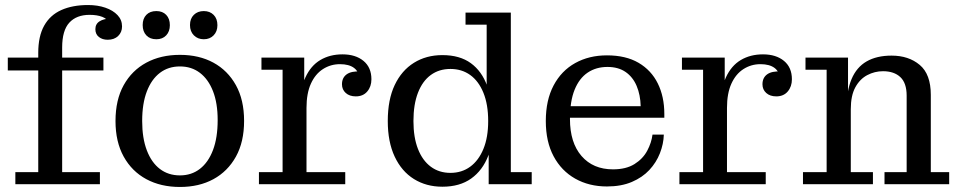

<svg xmlns="http://www.w3.org/2000/svg" viewBox="-20 -732 3810 763"><path d="M41 0V-48H132V-522L227 -544V-48H377V0ZM11 -452V-503H391V-452ZM132 -522Q132 -588 155.5 -630Q179 -672 223.5 -692Q268 -712 330 -712L336 -673Q284 -673 255.5 -642Q227 -611 227 -543ZM408 -574Q387 -574 373 -585Q359 -596 359 -616Q359 -637 376 -647.5Q393 -658 419 -658L414 -640Q407 -657 386.5 -665Q366 -673 336 -673L330 -712Q368 -712 398.5 -701.5Q429 -691 447 -672Q465 -653 465 -627Q465 -604 449.5 -589Q434 -574 408 -574Z M695.1 11Q619 11 561.5 -20Q504 -51 471.5 -109.7Q439 -168.5 439 -251Q439 -335 471.5 -393.5Q504 -452 561.5 -483Q619 -514 695.1 -514Q771.2 -514 828.1 -483Q885 -452 917.5 -393.5Q950 -335 950 -251.5Q950 -168 917.5 -109.5Q885 -51 828.1 -20Q771.2 11 695.1 11ZM695 -35Q741 -35 774.5 -61Q808 -87 826.5 -135.9Q845 -184.7 845 -255Q845 -322 826.5 -369.5Q808 -417 774.5 -442.5Q741 -468 695 -468Q649 -468 615.5 -442.5Q582 -417 563.5 -368.7Q545 -320.4 545 -251Q545 -183 563.5 -134.5Q582 -86 615.5 -60.5Q649 -35 695 -35ZM789.9 -576Q766 -576 750.5 -591.5Q735 -607 735 -632.5Q735 -658 750.3 -673Q765.6 -688 789.8 -688Q814 -688 829 -672.9Q844 -657.8 844 -632Q844 -607 828.9 -591.5Q813.8 -576 789.9 -576ZM601.3 -576Q576 -576 561.5 -591.5Q547 -607 547 -632.5Q547 -658 561.5 -673Q576 -688 601.3 -688Q626 -688 640.5 -672.9Q655 -657.8 655 -632Q655 -607 640.5 -591.5Q626 -576 601.3 -576Z M1009 0V-48H1103V-455H1019V-503H1189V-331L1198 -333V-48H1352V0ZM1171 -303Q1172 -377 1193.5 -424Q1215 -471 1253 -493.5Q1291 -516 1341 -516Q1393 -516 1424.5 -490Q1456 -464 1456 -417Q1456 -388 1439.5 -368.5Q1423 -349 1394 -349Q1369 -349 1354 -362.5Q1339 -376 1339 -397Q1339 -423 1357.5 -436.5Q1376 -450 1413 -448L1408 -418Q1407 -447 1387 -462Q1367 -477 1331 -477Q1294 -477 1263.5 -457.5Q1233 -438 1215.5 -399.5Q1198 -361 1198 -303Z M1738 10Q1674 10 1625 -20.5Q1576 -51 1548.5 -109.5Q1521 -168 1521 -251Q1521 -336 1548.5 -394Q1576 -452 1625 -482.5Q1674 -513 1738 -513Q1807 -513 1851 -481Q1895 -449 1916 -390.5Q1937 -332 1937 -252L1942 -250Q1943 -172 1920.5 -113.5Q1898 -55 1852.5 -22.5Q1807 10 1738 10ZM1770 -45Q1815 -45 1848.5 -69.5Q1882 -94 1901 -140Q1920 -186 1920 -251Q1920 -317 1901 -363.5Q1882 -410 1848.5 -434Q1815 -458 1770 -458Q1725 -458 1692 -434Q1659 -410 1641 -363.5Q1623 -317 1623 -251Q1623 -186 1641 -140Q1659 -94 1692 -69.5Q1725 -45 1770 -45ZM1922 0V-149L1931 -254L1914 -356V-634H1830V-682H2010V-48H2093V0Z M2392 9Q2321 9 2266 -22Q2211 -53 2180 -111Q2149 -169 2149 -251Q2149 -334 2180 -392.5Q2211 -451 2266 -481.5Q2321 -512 2392 -512L2394 -466Q2349 -466 2315.5 -443.5Q2282 -421 2263.5 -375.5Q2245 -330 2245 -259Q2245 -165 2291 -112Q2337 -59 2416 -59Q2468 -59 2501.5 -80Q2535 -101 2552 -133Q2569 -165 2573 -197H2618Q2617 -160 2602.5 -123Q2588 -86 2560.5 -56.5Q2533 -27 2491 -9Q2449 9 2392 9ZM2200 -264V-310H2526L2620 -279V-264ZM2526 -310Q2525 -355 2510 -390.5Q2495 -426 2466 -446Q2437 -466 2394 -466L2392 -512Q2467 -512 2517.5 -482.5Q2568 -453 2594 -400.5Q2620 -348 2620 -279Z M2680 0V-48H2774V-455H2690V-503H2860V-331L2869 -333V-48H3023V0ZM2842 -303Q2843 -377 2864.5 -424Q2886 -471 2924 -493.5Q2962 -516 3012 -516Q3064 -516 3095.5 -490Q3127 -464 3127 -417Q3127 -388 3110.5 -368.5Q3094 -349 3065 -349Q3040 -349 3025 -362.5Q3010 -376 3010 -397Q3010 -423 3028.5 -436.5Q3047 -450 3084 -448L3079 -418Q3078 -447 3058 -462Q3038 -477 3002 -477Q2965 -477 2934.5 -457.5Q2904 -438 2886.5 -399.5Q2869 -361 2869 -303Z M3495 0V-48H3583V-352Q3583 -402 3558 -425.5Q3533 -449 3489 -449Q3456 -449 3426.5 -433.5Q3397 -418 3379 -385Q3361 -352 3361 -298H3344Q3344 -370 3364 -417.5Q3384 -465 3424 -488Q3464 -511 3523 -511Q3591 -511 3635 -474Q3679 -437 3679 -355V-48H3752V0ZM3171 0V-48H3265V-455H3181V-503H3350V-347L3361 -349V-48H3449V0Z"/></svg>

Font: Montagu Slab
Style: Bold
Weight: 700
Designer: Florian Karsten
Foundry: Florian Karsten
Version: Version 1.000